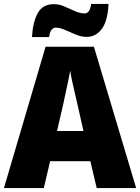

<svg xmlns="http://www.w3.org/2000/svg" viewBox="-20 -1019 710 973"><path d="M470 -66 438 -202H234L202 -66H0L211 -782H456L670 -66ZM373 -488Q368 -510 360.5 -542Q353 -574 346 -606Q339 -638 336 -661Q332 -639 325.5 -608Q319 -577 312 -545.5Q305 -514 300 -489L269 -355H403ZM142 -831Q146 -906 171 -952Q196 -998 253 -998Q279 -998 306 -986.5Q333 -975 359 -963Q385 -951 410 -951Q420 -951 429 -961Q438 -971 442 -999H530Q526 -912 495.5 -872Q465 -832 420 -832Q392 -832 363.5 -844Q335 -856 309 -867.5Q283 -879 261 -879Q253 -879 243 -870Q233 -861 229 -831Z"/></svg>

Font: Noto Sans Malayalam UI SemiCondensed Black
Style: Regular
Weight: 900
Width: 4
Designer: Jelle Bosma - Monotype Design Team
Foundry: Monotype Imaging Inc.
Version: Version 2.104; ttfautohint (v1.8.4.7-5d5b)